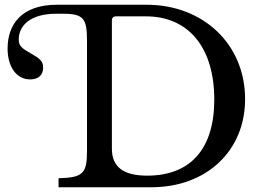

<svg xmlns="http://www.w3.org/2000/svg" viewBox="-20 -790 1113 810"><path d="M220 -770H598C839 -770 1014 -602 1014 -372C1014 -153 851 0 618 0H227V-38C329 -41 347 -57 347 -152V-618C347 -711 333 -732 247 -732H217C109 -732 59 -683 59 -623C59 -594 75 -585 113 -563C146 -544 162 -533 162 -505C162 -472 141 -455 107 -455C49 -455 12 -509 12 -585C12 -687 71 -770 220 -770ZM596 -721H469C458 -721 452 -714 452 -704V-163C452 -86 500 -49 601 -49C782 -49 884 -160 884 -370C884 -591 774 -721 596 -721Z"/></svg>

Font: Libre Baskerville
Style: Regular
Weight: 400
Designer: Pablo Impallari, Rodrigo Fuenzalida
Foundry: Pablo Impallari, Rodrigo Fuenzalida
Version: Version 1.051;Glyphs 3.2.3 (3260)